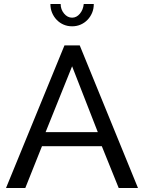

<svg xmlns="http://www.w3.org/2000/svg" viewBox="-20 -936 717 956"><path d="M301 -710H377L667 0H571L487 -208H189L106 0H10ZM467 -278 339 -606 207 -278ZM339 -848Q361 -848 377.5 -867.5Q394 -887 397 -916H447Q447 -892 438.5 -872Q430 -852 415.5 -837Q401 -822 381.5 -813.5Q362 -805 339 -805Q316 -805 296.5 -813.5Q277 -822 262.5 -837Q248 -852 239.5 -872Q231 -892 231 -916H282Q282 -889 299 -868.5Q316 -848 339 -848Z"/></svg>

Font: IngvarSans
Style: Regular
Weight: 500
Version: Version 3.000